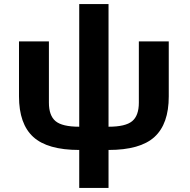

<svg xmlns="http://www.w3.org/2000/svg" viewBox="-20 -730 940 950"><path d="M372 200V12Q215 12 144.5 -52.5Q74 -117 74 -253V-525H222V-222Q222 -158 255 -130.5Q288 -103 372 -103V-710H517V-103Q601 -103 634 -130.5Q667 -158 667 -222V-525H815V-253Q815 -117 744.5 -52.5Q674 12 517 12V200Z"/></svg>

Font: iA Writer Duo V
Style: Regular
Weight: 400
Designer: Mike Abbink, Paul van der Laan, Pieter van Rosmalen, Oliver Reichenstein
Foundry: Information Architects Inc.
Version: Version 2.000